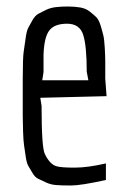

<svg xmlns="http://www.w3.org/2000/svg" viewBox="-20 -564 393 591"><path d="M306 -10Q229 7 198.5 7Q168 7 151.5 5.5Q135 4 121.5 -2.5Q108 -9 98 -13.5Q88 -18 80 -31.5Q72 -45 67 -53.5Q62 -62 59 -83Q56 -104 54 -117Q52 -130 51 -159.5Q50 -189 50 -207V-320Q50 -386 53 -405.5Q56 -425 59 -447Q62 -469 67 -478.5Q72 -488 80 -502Q88 -516 98 -521.5Q108 -527 121.5 -533.5Q135 -540 151.5 -542Q168 -544 189 -544Q210 -544 227 -541Q244 -538 255.5 -529Q267 -520 275.5 -512Q284 -504 289.5 -486Q295 -468 298 -455.5Q301 -443 302.5 -416.5Q304 -390 304 -374V-322L308 -268L104 -263L108 -238Q108 -110 118 -90Q134 -57 155 -52Q169 -48 209.5 -48Q250 -48 306 -61ZM114 -396Q114 -378 114 -342L110 -317H252L247 -343Q247 -423 236 -457Q225 -491 186.5 -491Q148 -491 132 -470.5Q116 -450 114 -396Z"/></svg>

Font: Economica
Style: Regular
Weight: 400
Designer: Vicente Lamonaca
Foundry: Vicente Lamonaca
Version: Version 1.101